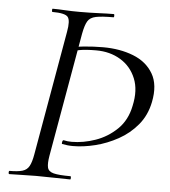

<svg xmlns="http://www.w3.org/2000/svg" viewBox="-48 -669 630 712"><g transform="rotate(5 267.0 -312.5)"><path d="M12.6 0Q9.8 0 9.8 -6Q9.8 -12 12.6 -12Q43.6 -12 60.5 -17Q77.4 -22 85.6 -37Q93.8 -52 98.8 -81L180 -544Q188 -587 177.3 -600Q166.6 -613 119.8 -613Q117.6 -613 117.6 -619Q117.6 -625 119.8 -625Q140.2 -625 165.3 -623.5Q190.4 -622 219.2 -622Q258.8 -622 290.8 -623.5Q322.8 -625 347.2 -625Q349.4 -625 349.4 -619Q349.4 -613 347.2 -613Q303.4 -613 281.6 -608.5Q259.8 -604 251 -589Q242.2 -574 236.2 -542L155.2 -81Q150.2 -52 153.6 -37Q157 -22 176.4 -17Q195.8 -12 239.4 -12Q241.4 -12 241.4 -6Q241.4 0 239.4 0Q214 0 181.9 -1Q149.8 -2 112 -2Q84.2 -2 58.2 -1Q32.2 0 12.6 0ZM239.2 -124.2Q228 -124.2 218 -125.3Q208 -126.4 198.2 -128.4Q196 -129.4 197.7 -136.5Q199.4 -143.6 203.2 -142.6Q217 -139.4 232.4 -139.4Q275.8 -139.4 320.8 -155.1Q365.8 -170.8 400.6 -204.4Q435.4 -238 446.2 -292Q459.4 -351.2 441.6 -394.5Q423.8 -437.8 384.7 -461.5Q345.6 -485.2 294 -485.2Q254.8 -485.2 231.3 -480.7Q207.8 -476.2 189 -469.4L183 -483Q212 -492 247.5 -495.5Q283 -499 318.6 -499Q381.4 -499 431.1 -479.5Q480.8 -460 505.2 -418.5Q529.6 -377 516.4 -312Q506.4 -262.4 476.8 -226.8Q447.2 -191.2 406.1 -168.5Q365 -145.8 321.3 -135Q277.6 -124.2 239.2 -124.2Z"/></g></svg>

Font: Cormorant Garamond Light
Style: Italic
Weight: 300
Italic angle: -10°
Designer: Christian Thalmann (Catharsis Fonts)
Foundry: Catharsis Fonts
Version: Version 4.001